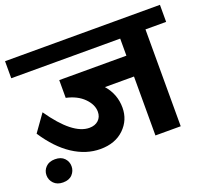

<svg xmlns="http://www.w3.org/2000/svg" viewBox="-134 -780 1093 997"><g transform="rotate(-20 413.0 -281.5)"><path d="M587.4 0V-325.7H426.8Q476.1 -269 476.1 -194.8Q476.1 -126 427 -78.6Q377.9 -31.2 295.9 -31.2Q217.3 -31.2 144.3 -79.1Q71.3 -127 10.7 -219.7L77.6 -313.5Q187.5 -154.3 279.3 -154.3Q311 -154.3 329.8 -171.9Q348.6 -189.5 348.6 -218.3Q348.6 -257.8 313 -293.7Q277.3 -329.6 216.3 -342.8V-440.9H587.4V-535.2H-14.6V-629.4H841.3V-535.2H727.1V0ZM-15.1 1Q-15.1 -24.9 3.2 -43.7Q21.5 -62.5 54.2 -62.5Q87.9 -62.5 105.7 -43.7Q123.5 -24.9 123.5 1Q123.5 26.9 105.7 46.1Q87.9 65.4 54.2 65.4Q22 65.4 3.4 46.4Q-15.1 27.3 -15.1 1Z"/></g></svg>

Font: Khula Bold
Style: Regular
Weight: 700
Designer: Erin McLaughlin, Steve Matteson
Version: Version 1.000;PS 1.0;hotconv 1.0.72;makeotf.lib2.5.5900